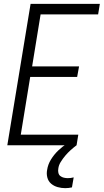

<svg xmlns="http://www.w3.org/2000/svg" viewBox="-20 -755 540 998"><path d="M18 0 139 -735H499L490 -680H191L147 -410H391L381 -355H137L88 -55H387L378 0ZM319 223Q299 223 279.5 217.5Q260 212 245.5 199.5Q231 187 226 167.5Q221 148 225 128Q229 100 245 74Q261 48 283 27Q305 6 330.5 -10Q356 -26 384 -37L378 0Q362 12 347 25.5Q332 39 319 54.5Q306 70 295.5 87Q285 104 283 122Q281 133 283.5 143.5Q286 154 293.5 160Q301 166 311.5 168.5Q322 171 332 171Q340 171 348 170Q356 169 363 167L354 219Q345 221 336.5 222Q328 223 319 223Z"/></svg>

Font: Iosevka Term Curly Lt Obl
Style: Regular
Weight: 300
Italic angle: -9°
Designer: Belleve Invis
Foundry: Belleve Invis
Version: Version 32.3.0